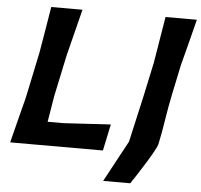

<svg xmlns="http://www.w3.org/2000/svg" viewBox="-58 -773 1036 989"><g transform="rotate(5 460.0 -278.5)"><path d="M17 0Q32 -59 45.5 -112.8Q59 -166.5 76.5 -233.5L127 -473.5Q139 -543.5 148.2 -599Q157.5 -654.5 167 -713H328.5Q313.5 -654 299.8 -598.8Q286 -543.5 268 -473L222 -256Q216 -218.5 210.5 -186Q205 -153.5 200 -122.5H281.5Q335 -125.5 376 -128Q417 -130.5 452.5 -132.8Q488 -135 525.5 -137L496.5 0ZM511.5 156Q539 105.5 566.5 54Q594 2.5 626.5 -57L682 -303L718.5 -474Q730 -544.5 739.2 -599.5Q748.5 -654.5 758 -713H920Q905 -654 891 -598.8Q877 -543.5 858.5 -473.5L826 -319Q812 -251.5 802 -186Q792 -120.5 778.5 -57Q776 -46.5 761 -19.2Q746 8 725.2 41.8Q704.5 75.5 684.2 106.5Q664 137.5 651.5 156Z"/></g></svg>

Font: Commissioner Loud SemiBold
Style: Italic
Weight: 600
Italic angle: -12°
Designer: Kostas Bartsokas
Foundry: Kostas Bartsokas
Version: Version 1.000; ttfautohint (v1.8.3)